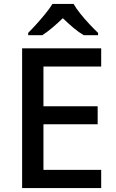

<svg xmlns="http://www.w3.org/2000/svg" viewBox="-20 -961 595 981"><path d="M497 0H93V-714H497V-621H202V-418H479V-326H202V-93H497ZM356 -941Q369 -918 391 -890.5Q413 -863 437.5 -837Q462 -811 481 -793V-781H408Q381 -797 354.5 -819.5Q328 -842 301 -868Q274 -842 248 -820Q222 -798 196 -781H124V-793Q143 -812 166.5 -838Q190 -864 212 -891Q234 -918 248 -941Z"/></svg>

Font: Noto Sans Thai Looped Medium
Style: Regular
Weight: 500
Designer: Sasikarn Vongin, Ben Mitchell
Foundry: The Fontpad Ltd
Version: Version 1.001; ttfautohint (v1.8.4.7-5d5b)